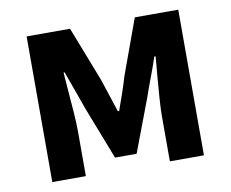

<svg xmlns="http://www.w3.org/2000/svg" viewBox="-66 -643 873 727"><g transform="rotate(-10 370.5 -280.0)"><path d="M79 0V-560H246L328 -349Q339 -315 349.5 -283.5Q360 -252 370 -221H375Q386 -252 397 -283.5Q408 -315 418 -349L495 -560H662V0H531V-173Q531 -202 534 -243.5Q537 -285 540.5 -327.5Q544 -370 547 -401H542Q530 -365 515 -325.5Q500 -286 488 -251L412 -50H329L251 -251Q239 -286 224 -326.5Q209 -367 197 -401H193Q195 -370 198.5 -327.5Q202 -285 205 -243.5Q208 -202 208 -173V0Z"/></g></svg>

Font: Chiron Sans HK TT
Style: Bold
Weight: 700
Designer: Ryoko NISHIZUKA 西塚涼子 (kana, bopomofo & ideographs); Paul D. Hunt (Latin, Greek & Cyrillic); Sandoll Communications 산돌커뮤니
Foundry: Adobe
Version: Version 2.022;hotconv 1.0.109;makeotfexe 2.5.65596